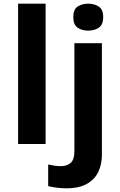

<svg xmlns="http://www.w3.org/2000/svg" viewBox="-20 -780 650 1040"><path d="M227 0H78V-760H227ZM377 -687Q377 -729 400.5 -744.5Q424 -760 458 -760Q491 -760 515 -744.5Q539 -729 539 -687Q539 -646 515 -630Q491 -614 458 -614Q424 -614 400.5 -630Q377 -646 377 -687ZM339 240Q314 240 286.5 236.5Q259 233 241 228V111Q259 115 275 117.5Q291 120 311 120Q341 120 362 103Q383 86 383 37V-546H532V59Q532 109 513 150Q494 191 451.5 215.5Q409 240 339 240Z"/></svg>

Font: RS Noto Sans
Style: Bold
Weight: 700
Designer: Monotype Design Team
Foundry: Monotype Imaging Inc.
Version: Version 3.10